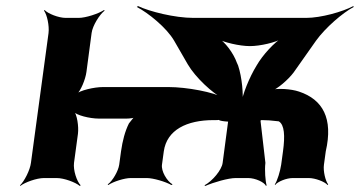

<svg xmlns="http://www.w3.org/2000/svg" viewBox="-20 -587 1186 633"><path d="M948 -348 1022 -453C1053 -496 1110 -545 1146 -564L1145 -567C1109 -548 1038 -528 989 -528H618C556 -528 473 -549 435 -567L431 -564C468 -545 529 -496 554 -453L599 -375C624 -332 681 -279 717 -261L719 -264C685 -283 597 -300 535 -300H320C290 -300 243 -289 229 -276L231 -274C246 -286 262 -326 265 -350L282 -478C285 -502 308 -539 325 -552L323 -554C305 -542 263 -528 239 -528H197C173 -528 138 -542 127 -554L125 -552C135 -539 143 -502 140 -478L82 -50C79 -26 60 11 46 24L47 26C62 14 101 0 125 0H167C191 0 229 14 243 26L246 24C233 11 221 -26 224 -50L237 -146C240 -170 234 -210 223 -222L221 -220C231 -207 276 -196 306 -196H397C408 -196 423 -198 432 -202L428 -206C421 -202 412 -188 405 -180C392 -154 384 -123 379 -88L373 -44C370 -23 351 10 335 21L337 23C353 12 390 0 411 0H464C485 0 526 12 545 23L549 21C530 10 511 -23 514 -44L520 -88C530 -159 596 -191 684 -191H692C694 -191 701 -191 702 -192L700 -195C699 -194 697 -188 732 -186L714 -50C711 -26 679 11 654 24L657 26C684 14 733 0 757 0H798C822 0 852 14 857 26L859 24C855 11 852 -26 855 -50L839 -188C839 -189 841 -193 840 -194L836 -191C837 -190 841 -191 842 -191H845C860 -191 873 -190 899 -187C918 -176 920 -139 913 -88L907 -44C904 -23 894 10 886 21L887 23C895 12 924 0 945 0H998C1019 0 1051 12 1060 23L1062 21C1053 10 1045 -23 1048 -44L1054 -88C1079 -197 1044 -259 966 -285C940 -294 893 -297 872 -290L873 -286C894 -293 930 -324 948 -348ZM765 -371 761 -380C750 -411 722 -450 696 -464L692 -461C718 -447 770 -435 804 -435C838 -435 889 -447 913 -461L912 -464C885 -448 846 -406 826 -371C802 -332 779 -275 775 -243H779C783 -275 778 -332 765 -371Z"/></svg>

Font: Asimov
Style: EdgeWideIt
Weight: 500
Designer: Google
Version: Version 2.000980: 2014